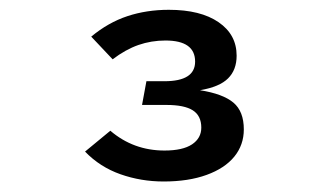

<svg xmlns="http://www.w3.org/2000/svg" viewBox="-20 -678 655 382"><path d="M450.8 -567.2Q450.8 -539 433.8 -522.1Q416.9 -505.1 377.9 -498.5Q423.6 -491.3 444.4 -473.8Q465.1 -456.4 465.1 -420.5Q465.1 -389.7 446.2 -366.4Q427.2 -343.1 391 -330Q354.9 -316.9 305.6 -316.9Q260.5 -316.9 219.7 -331.3Q179 -345.6 149.2 -376.4L199.5 -417.9Q245.6 -378.5 307.2 -378.5Q343.6 -378.5 362.1 -390.8Q380.5 -403.1 380.5 -424.1Q380.5 -447.7 363.6 -458.5Q346.7 -469.2 311.3 -469.2H262.6L271.3 -516.4H307.2Q368.2 -516.4 368.2 -555.4Q368.2 -597.4 309.2 -597.4Q281 -597.4 255.4 -588.5Q229.7 -579.5 204.1 -560L161.5 -605.1Q195.4 -633.3 233.6 -645.9Q271.8 -658.5 315.9 -658.5Q379 -658.5 414.9 -633.8Q450.8 -609.2 450.8 -567.2Z"/></svg>

Font: Fira Code Fixed Retina
Style: Regular
Weight: 450
Monospace: yes
Designer: Carrois Corporate, Edenspiekermann AG, Nikita Prokopov
Foundry: Carrois Corporate, Edenspiekermann AG, Nikita Prokopov
Version: Version 5.002